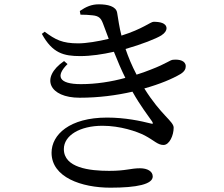

<svg xmlns="http://www.w3.org/2000/svg" viewBox="-20 -817 1040 890"><path d="M353 -749C372 -749 392 -748 409 -746C439 -743 448 -732 457 -709C466 -685 475 -661 484 -637C435 -625 379 -616 343 -616C268 -616 237 -633 187 -670L174 -660C223 -570 276 -557 352 -557C401 -557 455 -565 508 -577C525 -534 543 -492 561 -456C496 -438 425 -427 355 -427C251 -427 237 -465 293 -520L277 -534C164 -456 209 -364 349 -364C437 -364 520 -375 594 -392C631 -326 668 -279 685 -254C691 -244 690 -241 677 -245C633 -256 561 -272 476 -272C303 -272 219 -193 219 -109C219 5 358 53 492 53C615 53 688 37 688 1C688 -23 663 -37 629 -37C585 -37 565 -25 486 -25C395 -25 276 -39 276 -126C276 -189 350 -234 455 -234C537 -234 614 -208 651 -189C696 -165 711 -145 738 -145C765 -145 785 -189 785 -225C785 -255 727 -282 649 -407C721 -427 780 -452 817 -474C836 -486 841 -498 841 -510C841 -535 812 -543 783 -540C769 -540 754 -523 678 -494C658 -486 636 -478 613 -471C591 -513 575 -552 562 -590C639 -612 704 -638 728 -653C745 -664 752 -676 752 -686C751 -711 720 -716 692 -716C678 -716 642 -683 543 -652C533 -690 528 -729 523 -758C518 -788 479 -797 438 -797C405 -797 379 -786 350 -766Z"/></svg>

Font: Source Han Serif JP Medium
Style: Regular
Weight: 500
Designer: Ryoko NISHIZUKA 西塚涼子 (kana & ideographs); Frank Grießhammer (Latin, Greek & Cyrillic); Wenlong ZHANG 张文龙 (bopomofo); San
Foundry: Adobe Systems Incorporated
Version: Version 1.001;PS 1.001;hotconv 16.6.54;makeotf.lib2.5.65590